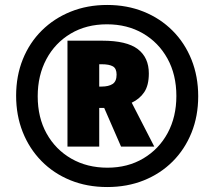

<svg xmlns="http://www.w3.org/2000/svg" viewBox="-20 -837 864 774"><path d="M412 -83Q331 -83 263.5 -110.5Q196 -138 147 -188Q98 -238 71.5 -305Q45 -372 45 -451Q45 -531 72 -598Q99 -665 148.5 -714Q198 -763 265 -790Q332 -817 412 -817Q492 -817 559 -790Q626 -763 675.5 -713.5Q725 -664 752 -596.5Q779 -529 779 -449Q779 -369 752 -302Q725 -235 676 -186Q627 -137 560 -110Q493 -83 412 -83ZM413 -161Q495 -161 558 -198.5Q621 -236 656 -301Q691 -366 691 -450Q691 -536 655 -601Q619 -666 556 -702.5Q493 -739 411 -739Q328 -739 265 -701.5Q202 -664 167 -598.5Q132 -533 132 -449Q132 -363 168 -298.5Q204 -234 267.5 -197.5Q331 -161 413 -161ZM252 -246V-673H392Q491 -673 535.5 -639Q580 -605 580 -541Q580 -493 561.5 -465.5Q543 -438 511 -423L602 -246H468L400 -402H380V-246ZM389 -488Q418 -488 434 -498.5Q450 -509 450 -536Q450 -561 435 -569.5Q420 -578 390 -578H380V-488Z"/></svg>

Font: Noto Sans Telugu UI SemiCondensed Black
Style: Regular
Weight: 900
Width: 4
Designer: Jelle Bosma - Monotype Design Team
Foundry: Monotype Imaging Inc.
Version: Version 2.005; ttfautohint (v1.8.4.7-5d5b)